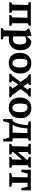

<svg xmlns="http://www.w3.org/2000/svg" viewBox="1802 -2344 735 4378"><g transform="rotate(90 2169.0 -155.5)"><path d="M30 0V-42Q43 -49 56 -55.5Q69 -62 86 -68L94 -426L30 -445V-491H567V-449Q554 -442 540.5 -435.5Q527 -429 511 -424V-65L567 -47V0H324V-41Q336 -47 348.5 -55Q361 -63 377 -68L385 -414H220V-65L271 -47V0Z M868 10Q831 10 788.5 2.5Q746 -5 699 -20L720 -119Q771 -100 808.5 -90.5Q846 -81 873 -81Q934 -81 964 -120.5Q994 -160 994 -234Q994 -275 985.5 -314Q977 -353 958 -387L1013 -337Q953 -386 889 -386Q845 -386 801 -356L800 -381Q824 -416 850 -444.5Q876 -473 905 -499Q912 -500 917.5 -500.5Q923 -501 928 -501Q989 -501 1033 -470Q1077 -439 1101.5 -384Q1126 -329 1126 -257Q1126 -172 1094.5 -112.5Q1063 -53 1005.5 -21.5Q948 10 868 10ZM620 192V151Q631 144 643.5 136.5Q656 129 673 124L684 -366L627 -447Q669 -470 711 -484.5Q753 -499 798 -503L810 -379V127L878 148V192Z M1413 11Q1342 11 1291.5 -19Q1241 -49 1213.5 -105Q1186 -161 1186 -239Q1186 -320 1215 -379Q1244 -438 1297.5 -470Q1351 -502 1425 -502Q1497 -502 1548.5 -472Q1600 -442 1628 -387Q1656 -332 1656 -256Q1656 -173 1626.5 -113Q1597 -53 1543 -21Q1489 11 1413 11ZM1421 -70Q1452 -70 1474.5 -89Q1497 -108 1508.5 -147.5Q1520 -187 1520 -246Q1520 -304 1508.5 -341.5Q1497 -379 1473.5 -397Q1450 -415 1416 -415Q1392 -415 1360.5 -406Q1329 -397 1282 -379L1361 -432Q1341 -389 1331.5 -344Q1322 -299 1322 -243Q1322 -184 1333.5 -146Q1345 -108 1367.5 -89Q1390 -70 1421 -70Z M1693 -10V-47L1869 -283H1995L2162 -50V-10H2040L1889 -233H1929L1775 -10ZM1664 0V-43Q1712 -76 1772 -89L1859 -43V0ZM1950 0V-43Q1984 -62 2019 -73.5Q2054 -85 2089 -90L2198 -43V0ZM1803 -401Q1768 -408 1736.5 -419.5Q1705 -431 1676 -449V-491H1917V-449ZM1865 -237 1714 -447V-481H1841L1972 -287H1932L2064 -481H2147L2148 -446L1994 -237ZM2104 -402Q2073 -408 2044 -419.5Q2015 -431 1989 -449V-491H2183V-449Z M2432 11Q2361 11 2310.5 -19Q2260 -49 2232.5 -105Q2205 -161 2205 -239Q2205 -320 2234 -379Q2263 -438 2316.5 -470Q2370 -502 2444 -502Q2516 -502 2567.5 -472Q2619 -442 2647 -387Q2675 -332 2675 -256Q2675 -173 2645.5 -113Q2616 -53 2562 -21Q2508 11 2432 11ZM2440 -70Q2471 -70 2493.5 -89Q2516 -108 2527.5 -147.5Q2539 -187 2539 -246Q2539 -304 2527.5 -341.5Q2516 -379 2492.5 -397Q2469 -415 2435 -415Q2411 -415 2379.5 -406Q2348 -397 2301 -379L2380 -432Q2360 -389 2350.5 -344Q2341 -299 2341 -243Q2341 -184 2352.5 -146Q2364 -108 2386.5 -89Q2409 -70 2440 -70Z M2791 -35 2726 -61Q2756 -91 2776.5 -137.5Q2797 -184 2811 -248Q2825 -312 2832 -390L2835 -422L2747 -445V-491H3190V-449Q3178 -442 3165 -435.5Q3152 -429 3134 -424V-61H3005L3014 -414H2910Q2901 -300 2884 -226.5Q2867 -153 2844 -108.5Q2821 -64 2791 -35ZM2695 139 2696 -75H3206V139H3156L3118 0H2783L2745 139Z M3390 -21 3383 -121 3685 -474V-365ZM3259 0V-42Q3271 -49 3284 -55.5Q3297 -62 3314 -68L3322 -426L3259 -445V-491H3499V-449Q3487 -441 3474 -435Q3461 -429 3446 -424L3447 -65L3501 -47V0ZM3559 0V-42Q3573 -50 3588 -56.5Q3603 -63 3616 -68L3624 -424L3559 -445V-491H3804V-449Q3781 -435 3748 -424V-65L3804 -47V0Z M4321 -491V-276H4270L4237 -418H4149V-65L4239 -47V0H3927V-42Q3949 -50 3971.5 -56.5Q3994 -63 4017 -68L4025 -418H3937L3904 -276H3851V-491Z"/></g></svg>

Font: Piazzolla 24pt
Style: Bold
Weight: 700
Designer: Juan Pablo del Peral
Foundry: Huerta Tipografica
Version: Version 2.005